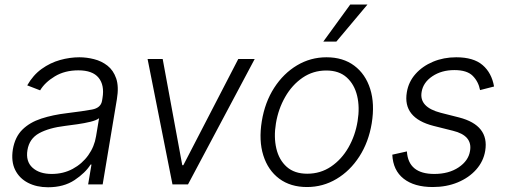

<svg xmlns="http://www.w3.org/2000/svg" viewBox="-20 -802 2206 835"><path d="M188.9 12.4Q139.6 12.4 101.9 -6.9Q64.3 -26.3 46 -63Q27.7 -99.8 35.9 -152.3Q45.1 -206.3 77.2 -238.1Q109.4 -269.9 159.4 -286.2Q209.5 -302.6 272.4 -310Q342 -318.5 380.1 -325.6Q418.3 -332.7 423.7 -363.3L425.8 -376.1Q435 -431.8 408.7 -464Q382.5 -496.1 320.7 -496.1Q261.7 -496.1 218.6 -470Q175.4 -443.9 154.5 -409.1L98.4 -430.8Q123.9 -475.5 161.2 -502.3Q198.5 -529.1 241.1 -541Q283.7 -552.9 325.3 -552.9Q356.5 -552.9 389 -544.7Q421.5 -536.6 447.3 -516.5Q473 -496.4 485.3 -460.9Q497.5 -425.4 488.3 -370.4L426.5 0H363.3L377.8 -86.3H373.9Q351.2 -50.1 304.2 -18.8Q257.1 12.4 188.9 12.4ZM204.9 -45.5Q255.3 -45.5 296.3 -67.6Q337.4 -89.8 364 -127.1Q390.6 -164.4 397.7 -209.2L410.9 -288Q400.2 -279.1 373.6 -272.5Q346.9 -266 316.6 -261.7Q286.2 -257.5 263.8 -254.6Q193.2 -246.1 150.4 -222.7Q107.6 -199.2 99.4 -149.5Q91.3 -100.1 121.3 -72.8Q151.3 -45.5 204.9 -45.5Z M1087.7 -545.5 797.6 0H730.1L621.8 -545.5H687.5L772.7 -83.5H777.3L1016.3 -545.5Z M1315 11.4Q1243.3 11.4 1194.4 -25Q1145.6 -61.4 1125.2 -126.1Q1104.8 -190.7 1118.6 -275.2Q1132.1 -357.6 1172.4 -420.1Q1212.7 -482.6 1271.7 -517.8Q1330.6 -552.9 1399.9 -552.9Q1471.9 -552.9 1520.8 -516.3Q1569.6 -479.8 1590 -415.1Q1610.4 -350.5 1596.6 -265.6Q1583.1 -183.9 1542.8 -121.4Q1502.5 -58.9 1443.5 -23.8Q1384.6 11.4 1315 11.4ZM1316.1 -46.5Q1373.9 -46.5 1419.7 -77.6Q1465.6 -108.7 1495.4 -160.7Q1525.2 -212.7 1535.2 -275.2Q1545.1 -335.2 1533.2 -385.1Q1521.3 -435 1487.9 -465.2Q1454.5 -495.4 1399.1 -495.4Q1341.6 -495.4 1295.8 -464Q1250 -432.5 1220.2 -380.3Q1190.3 -328.1 1180 -265.6Q1170.1 -206 1181.8 -156.1Q1193.5 -106.2 1227.1 -76.3Q1260.7 -46.5 1316.1 -46.5ZM1386 -621.1 1503.2 -782.3H1578.1L1442.8 -621.1Z M2128.6 -425.8 2067.8 -410.2Q2060.7 -447.1 2035.9 -472.1Q2011 -497.2 1956 -497.2Q1900.2 -497.2 1860.3 -470.3Q1820.3 -443.5 1813.6 -402Q1802.2 -335.9 1897 -311.4L1976.6 -291.2Q2108.3 -257.1 2090.2 -146.3Q2082.7 -100.5 2051.1 -64.8Q2019.5 -29.1 1970.7 -8.9Q1921.9 11.4 1861.9 11.4Q1781.6 11.4 1735.4 -24.9Q1689.3 -61.1 1686.1 -129.3L1749.6 -143.5Q1755.7 -45.5 1868.6 -45.5Q1931.8 -45.5 1974.6 -74.2Q2017.4 -103 2024.1 -145.2Q2035.9 -212.4 1949.9 -233.3L1865.1 -254.6Q1730.5 -289.1 1749.3 -400.9Q1756.7 -446 1786.9 -480.1Q1817.1 -514.2 1863.3 -533.6Q1909.4 -552.9 1964.1 -552.9Q2039.4 -552.9 2078.8 -519Q2118.3 -485.1 2128.6 -425.8Z"/></svg>

Font: Inter Light  BETA
Style: Italic
Weight: 300
Italic angle: 9.39999°
Designer: Rasmus Andersson
Foundry: rsms
Version: Version 3.011;git-f93a4a705